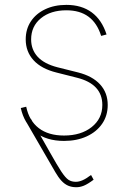

<svg xmlns="http://www.w3.org/2000/svg" viewBox="-20 -574 521 798"><path d="M108.4 -80.1Q158.7 7.8 188 60.1Q217.3 112.3 234.6 138.7Q252 165 264.6 173.3Q277.3 181.6 294.9 181.6Q308.6 181.6 323.5 175Q338.4 168.5 358.4 153.3L369.1 172.9Q345.2 190.9 328.4 197.8Q311.5 204.6 295.9 204.1Q278.3 204.1 263.4 197.8Q248.5 191.4 235.6 177.5Q222.7 163.6 210 141.6L87.9 -69.3ZM422.9 -430.7 400.4 -424.8Q383.8 -478 347.9 -504.6Q312 -531.2 255.9 -531.2Q190.4 -531.2 149.9 -498Q109.4 -464.8 109.4 -410.2Q109.4 -367.7 136.5 -338.1Q163.6 -308.6 218.8 -294.4L304.7 -272.9Q364.3 -257.8 396 -223.1Q427.7 -188.5 427.7 -137.7Q427.7 -93.3 404.5 -59.6Q381.3 -25.9 340.3 -7.1Q299.3 11.7 246.1 11.7Q173.3 11.7 127 -24.2Q80.6 -60.1 66.4 -125L88.9 -130.4Q101.1 -72.3 141.1 -41.5Q181.2 -10.7 246.1 -10.7Q316.9 -10.7 361.1 -45.9Q405.3 -81.1 405.3 -137.7Q405.3 -224.6 299.8 -251L214.8 -272.5Q151.9 -288.1 119.4 -323.7Q86.9 -359.4 86.9 -410.2Q86.9 -453.1 108.4 -485.4Q129.9 -517.6 168 -535.6Q206.1 -553.7 255.9 -553.7Q318.8 -553.7 361.1 -522.7Q403.3 -491.7 422.9 -430.7Z"/></svg>

Font: Inter Tight Thin
Style: Regular
Weight: 250
Designer: Rasmus Andersson
Foundry: rsms
Version: Version 3.004